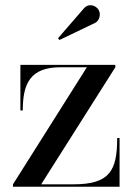

<svg xmlns="http://www.w3.org/2000/svg" viewBox="-20 -705 505 725"><path d="M339 -618.5C355.5 -626.5 362 -651 352.5 -667.5C343 -684 315.5 -695 296.5 -673L199 -560.5L204.5 -554ZM208 -451H308L29 -9V0H431.5V-184H422.5C422.5 -60 394 -9 257 -9H135.5L415.5 -451V-460H57V-288H66C66 -389 94 -451 208 -451Z"/></svg>

Font: Bodoni* 24
Style: Regular
Weight: 400
Version: Version 2.3